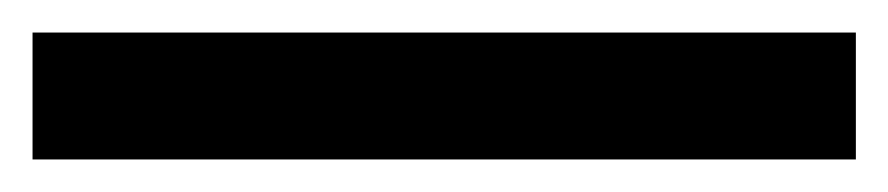

<svg xmlns="http://www.w3.org/2000/svg" viewBox="-23 -858 546 118"><path d="M503 -760H-3V-838H503Z"/></svg>

Font: Noto Sans Oriya Medium
Style: Regular
Weight: 500
Version: Version 2.003